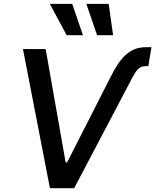

<svg xmlns="http://www.w3.org/2000/svg" viewBox="-20 -984 812 1004"><path d="M558.6 -582 331 -134.9H323.2L218.8 -727.3H100.1L241.1 0H367.9L667.6 -569.6C691.4 -614.3 704.9 -638.1 742.2 -638.1H755.7L772 -737.2H743.3C658.4 -737.2 609.4 -683.6 558.6 -582ZM240.4 -963.8 328.5 -800.1H413.7L357.6 -963.8ZM431.5 -963.8 487.6 -800.1H571.4L548.3 -963.8Z"/></svg>

Font: Margiela Sans Medium
Style: Italic
Weight: 500
Italic angle: -9.39999°
Designer: Stefan Endress, Andreas Faust
Version: Version 1.100;FEAKit 1.0